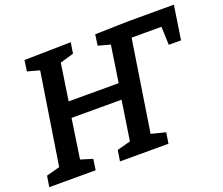

<svg xmlns="http://www.w3.org/2000/svg" viewBox="-116 -874 1213 1046"><g transform="rotate(-20 490.5 -351.0)"><path d="M3 0 13 -63 91 -84 174 -615 104 -634 113 -697 383 -702 373 -639 294 -616 262 -403H552L584 -615L514 -634L523 -697L716 -702H981L951 -506H880L876 -612H703L621 -84L704 -63L694 0H413L423 -63L501 -84L536 -313H246L212 -84L281 -63L272 0Z"/></g></svg>

Font: Bitter SemiBold
Style: Italic
Weight: 600
Italic angle: -9°
Designer: Sol Matas, and Bitter project Authors
Foundry: Sol Matas
Version: Version 2.001